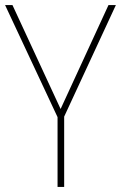

<svg xmlns="http://www.w3.org/2000/svg" viewBox="-20 -734 475 754"><path d="M218 -306 406 -714H435L232 -276V0H206V-274L0 -714H29Z"/></svg>

Font: Noto Sans Myanmar SemiCondensed Thin
Style: Regular
Weight: 100
Width: 4
Designer: Monotype Design Team
Foundry: Monotype Imaging Inc.
Version: Version 2.107; ttfautohint (v1.8.4.7-5d5b)